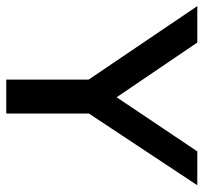

<svg xmlns="http://www.w3.org/2000/svg" viewBox="-54 -596 635 598"><g transform="rotate(90 263.0 -297.5)"><path d="M212.5 0V-298.5L234.5 -224L-16.5 -595H97L283.5 -320H251.5L436 -595H541.5L296 -224L318 -297.5V0Z"/></g></svg>

Font: Encode Sans SC Condensed Thin Medium
Style: Regular
Weight: 500
Version: Version 3.002